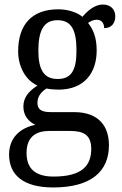

<svg xmlns="http://www.w3.org/2000/svg" viewBox="-20 -587 538 846"><path d="M214 239C382 239 460 168 460 53C460 -29 417 -93 306 -93H204C159 -93 145 -107 145 -134C145 -164 164 -184 185 -197C198 -194 222 -192 237 -192C351 -192 406 -265 406 -365C406 -423 390 -458 368 -486C380 -494 391 -500 407 -500C430 -500 439 -481 439 -463C473 -463 488 -487 488 -515C488 -543 470 -567 434 -567C392 -567 360 -532 343 -513C322 -531 282 -546 237 -546C118 -546 60 -476 60 -361C60 -294 92 -234 145 -210C105 -184 83 -157 83 -117C83 -74 110 -49 136 -37C75 -25 20 15 20 94C20 185 84 239 214 239ZM234 -239C174 -239 149 -279 149 -364C149 -454 174 -498 233 -498C294 -498 317 -456 317 -365C317 -278 295 -239 234 -239ZM216 191C126 191 97 147 97 87C97 9 147 -10 197 -10H289C349 -10 382 8 382 69C382 139 346 191 216 191Z"/></svg>

Font: Noto Serif Ethiopic SmCn
Style: Regular
Weight: 400
Width: 4
Designer: Monotype Design Team
Foundry: Monotype Imaging Inc.
Version: Version 2.102